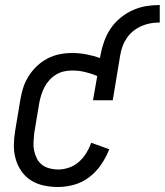

<svg xmlns="http://www.w3.org/2000/svg" viewBox="-20 -740 659 768"><path d="M212 8Q183 8 155 2Q127 -4 104 -18.5Q81 -33 65.5 -55.5Q50 -78 42.5 -105Q35 -132 35.5 -161Q36 -190 41 -219L61 -339Q65 -364 72.5 -388Q80 -412 94 -434.5Q108 -457 127.5 -475.5Q147 -494 170 -506Q193 -518 218 -523Q243 -528 268 -528Q298 -528 326 -522.5Q354 -517 380 -508L382 -520Q387 -547 396.5 -574Q406 -601 422 -625Q438 -649 461 -668Q484 -687 510.5 -699Q537 -711 564.5 -715.5Q592 -720 619 -720V-650Q601 -650 583 -647Q565 -644 547.5 -636.5Q530 -629 514.5 -617Q499 -605 488 -589Q477 -573 470.5 -555.5Q464 -538 461 -520L431 -339H352L369 -436Q345 -446 320 -452Q295 -458 270 -458Q253 -458 236.5 -454.5Q220 -451 205 -442Q190 -433 178 -420Q166 -407 158 -391.5Q150 -376 145 -360Q140 -344 137 -328L117 -208Q115 -190 114 -172Q113 -154 116.5 -137.5Q120 -121 127.5 -106Q135 -91 148 -81Q161 -71 178 -66.5Q195 -62 212 -62Q234 -62 256 -69.5Q278 -77 295.5 -92.5Q313 -108 325 -127.5Q337 -147 345 -169L417 -143Q405 -112 385.5 -83Q366 -54 338.5 -32.5Q311 -11 278 -1.5Q245 8 212 8Z"/></svg>

Font: Iosevka Gothic
Style: Italic
Weight: 400
Italic angle: -9°
Monospace: yes
Designer: Belleve Invis
Foundry: Belleve Invis
Version: Version 15.5.1; ttfautohint (v1.8.4)